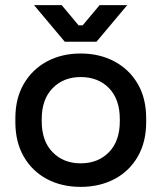

<svg xmlns="http://www.w3.org/2000/svg" viewBox="-20 -716 631 750"><path d="M40 -239V-254Q40 -332 73 -388.5Q106 -445 163.5 -476Q221 -507 295 -507Q369 -507 427 -476Q485 -445 518 -388.5Q551 -332 551 -254V-239Q551 -161 518 -104Q485 -47 427 -16.5Q369 14 295 14Q221 14 163.5 -16.5Q106 -47 73 -104Q40 -161 40 -239ZM448 -242V-251Q448 -328 406 -371.5Q364 -415 295 -415Q228 -415 185.5 -371.5Q143 -328 143 -251V-242Q143 -165 185.5 -121.5Q228 -78 295 -78Q363 -78 405.5 -121.5Q448 -165 448 -242ZM233 -553 113 -696H221L287 -617H303L369 -696H477L357 -553Z"/></svg>

Font: Space Grotesk Frontify Medium
Style: Regular
Weight: 500
Designer: Florian Karsten
Version: Version 2.000